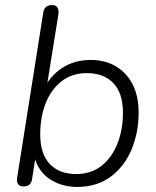

<svg xmlns="http://www.w3.org/2000/svg" viewBox="-20 -731 615 759"><path d="M285 8Q225 8 178 -22Q131 -52 114 -116L122 -122L107 -24Q105 -9 96.5 -1.5Q88 6 73 6Q58 6 51.5 -3Q45 -12 48 -30L151 -681Q153 -696 162 -703.5Q171 -711 186 -711Q200 -711 206.5 -702Q213 -693 211 -675L163 -377H152Q178 -431 226 -462.5Q274 -494 339 -494Q396 -494 438.5 -468.5Q481 -443 504.5 -397Q528 -351 528 -286Q528 -207 500 -140Q472 -73 417.5 -32.5Q363 8 285 8ZM281 -43Q341 -43 382 -76Q423 -109 444.5 -164Q466 -219 466 -285Q466 -363 428 -402.5Q390 -442 323 -442Q264 -442 222.5 -409Q181 -376 160 -321.5Q139 -267 139 -200Q139 -123 176.5 -83Q214 -43 281 -43Z"/></svg>

Font: Nunito ExtraLight Light
Style: Italic
Weight: 300
Italic angle: -9°
Version: Version 3.602